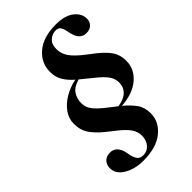

<svg xmlns="http://www.w3.org/2000/svg" viewBox="-241 -765 977 977"><g transform="rotate(-45 248.0 -276.0)"><path d="M186 127Q125 127 81.5 101Q38 75 38 33Q38 8 53 -7.5Q68 -23 95 -23Q141 -23 154 37L158 59Q163 80 173 93.5Q183 107 206 107Q234 107 252.5 85.5Q271 64 271 32Q271 3 254 -22Q237 -47 196 -79L153 -113Q113 -145 90.5 -177.5Q68 -210 68 -257Q68 -294 90.5 -325.5Q113 -357 150.5 -379Q188 -401 232 -410Q203 -435 186 -463Q169 -491 169 -529Q169 -593 219.5 -636Q270 -679 360 -679Q425 -679 459.5 -652Q494 -625 494 -588Q494 -566 480 -551.5Q466 -537 440 -537Q394 -537 381 -597L375 -624Q372 -637 364.5 -647.5Q357 -658 339 -658Q314 -658 294 -640.5Q274 -623 274 -588Q274 -555 293.5 -526.5Q313 -498 364 -459L407 -426Q448 -392 466 -363.5Q484 -335 484 -294Q484 -236 437 -195Q390 -154 306 -148Q342 -118 362.5 -89Q383 -60 383 -17Q383 43 331.5 85Q280 127 186 127ZM251 -191 292 -159Q337 -166 358.5 -187.5Q380 -209 380 -240Q381 -268 364 -292.5Q347 -317 305 -350L251 -394Q248 -397 245 -399Q203 -387 186 -362Q169 -337 169 -304Q169 -273 189 -248Q209 -223 251 -191Z"/></g></svg>

Font: DM Serif Display
Style: Italic
Weight: 400
Italic angle: -12°
Designer: Colophon Foundry, Frank Grießhammer
Foundry: Colophon Foundry
Version: Version 5.100; ttfautohint (v1.8.2)